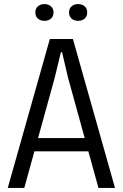

<svg xmlns="http://www.w3.org/2000/svg" viewBox="-20 -920 600 940"><path d="M18 0 224 -729H337L543 0H462L313 -540L284 -664H278L248 -540L99 0ZM139 -179 150 -244H410L422 -179ZM362 -818Q343 -818 330.5 -829Q318 -840 318 -859Q318 -878 330.5 -889Q343 -900 362 -900Q382 -900 394.5 -889Q407 -878 407 -859Q407 -840 394.5 -829Q382 -818 362 -818ZM198 -818Q178 -818 165.5 -829Q153 -840 153 -859Q153 -878 165.5 -889Q178 -900 198 -900Q217 -900 229.5 -889Q242 -878 242 -859Q242 -840 229.5 -829Q217 -818 198 -818Z"/></svg>

Font: Mona Sans SemiCondensed
Style: Regular
Weight: 400
Width: 4
Designer: Deni Anggara
Foundry: GitHub
Version: Version 2.000